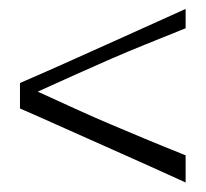

<svg xmlns="http://www.w3.org/2000/svg" viewBox="-20 -466 452 422"><path d="M23.9 -227.6V-283.6Q64.3 -300.9 121.9 -326.6Q179.6 -352.3 247.9 -383.2Q316.3 -414.1 388 -446.4V-403.9Q337.7 -383.7 298.4 -367.8Q259.1 -351.9 223.5 -336.4Q187.9 -321 149.6 -303.7Q111.3 -286.4 62.9 -264.6Q113.7 -241.4 151.5 -224.2Q189.3 -207 223.5 -192.6Q257.7 -178.1 296.5 -161.9Q335.3 -145.7 388 -124.6V-64.9Q316.9 -97.4 248.4 -127.8Q180 -158.1 122.1 -184.1Q64.3 -210.1 23.9 -227.6Z"/></svg>

Font: Ojuju ExtraLight
Style: Regular
Weight: 200
Designer: Chisaokwu Joboson, Mirko Velimirovic
Foundry: Udi Foundry
Version: Version 1.000